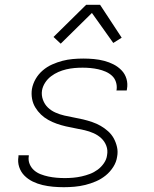

<svg xmlns="http://www.w3.org/2000/svg" viewBox="-20 -772 640 800"><path d="M246 8Q223 8 201 6Q179 4 157.5 -1Q136 -6 116.5 -15.5Q97 -25 82 -40Q67 -55 60 -76Q53 -97 57 -120V-125H100V-122Q97 -104 103.5 -88.5Q110 -73 122 -62.5Q134 -52 149.5 -46Q165 -40 181.5 -36.5Q198 -33 215.5 -31.5Q233 -30 250 -30Q267 -30 284.5 -31.5Q302 -33 320 -37Q338 -41 355 -47.5Q372 -54 387 -65Q402 -76 413 -92Q424 -108 426 -125Q430 -146 423 -164.5Q416 -183 402 -196Q388 -209 370 -217Q352 -225 332.5 -229.5Q313 -234 293.5 -237.5Q274 -241 254.5 -245.5Q235 -250 216.5 -256.5Q198 -263 181 -272.5Q164 -282 150.5 -295Q137 -308 127 -324.5Q117 -341 113.5 -361Q110 -381 113 -401Q117 -423 128.5 -443Q140 -463 158 -478.5Q176 -494 197.5 -503.5Q219 -513 240 -518.5Q261 -524 283 -526Q305 -528 327 -528Q349 -528 371 -526Q393 -524 414 -518.5Q435 -513 453.5 -503.5Q472 -494 486.5 -479Q501 -464 507 -443.5Q513 -423 509 -401L508 -395H465L466 -399Q468 -415 463 -430.5Q458 -446 446.5 -456.5Q435 -467 420 -473.5Q405 -480 389 -483.5Q373 -487 357 -488.5Q341 -490 324 -490Q307 -490 290 -488.5Q273 -487 256 -483Q239 -479 223 -472Q207 -465 192.5 -454Q178 -443 168 -427.5Q158 -412 155 -395Q152 -375 159 -356Q166 -337 179.5 -324Q193 -311 211 -303Q229 -295 248.5 -290.5Q268 -286 287.5 -282.5Q307 -279 326 -274.5Q345 -270 364 -263.5Q383 -257 399.5 -247.5Q416 -238 430.5 -225Q445 -212 454 -195.5Q463 -179 467.5 -159.5Q472 -140 468 -119Q465 -97 452 -76.5Q439 -56 420.5 -41Q402 -26 380 -16.5Q358 -7 335.5 -1.5Q313 4 290.5 6Q268 8 246 8ZM233 -590 203 -618 339 -752H397L487 -615L452 -593L363 -718Z"/></svg>

Font: Iosevka Aile XLt Obl
Style: Regular
Weight: 200
Italic angle: -9°
Designer: Belleve Invis
Foundry: Belleve Invis
Version: Version 31.1.0; ttfautohint (v1.8.4)